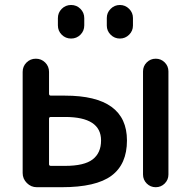

<svg xmlns="http://www.w3.org/2000/svg" viewBox="-20 -784 774 782"><path d="M179.7 -402.3Q179.7 -394.5 187.5 -394.5H245.1Q497.1 -394.5 497.1 -211.9Q497.1 -115.2 434.1 -68.4Q371.1 -21.5 231.4 -21.5H129.9Q106.4 -21.5 89.4 -38.6Q72.3 -55.7 72.3 -79.1V-491.2Q72.3 -513.7 87.9 -529.3Q103.5 -544.9 126 -544.9Q148.4 -544.9 164.1 -529.3Q179.7 -513.7 179.7 -491.2ZM391.6 -211.9Q391.6 -307.6 245.1 -307.6H187.5Q179.7 -307.6 179.7 -300.8V-115.2Q179.7 -108.4 187.5 -108.4H245.1Q323.2 -108.4 357.4 -134.8Q391.6 -161.1 391.6 -211.9ZM562.5 -73.2V-493.2Q562.5 -514.6 577.6 -529.8Q592.8 -544.9 614.3 -544.9Q635.7 -544.9 650.9 -529.8Q666 -514.6 666 -493.2V-73.2Q666 -51.8 650.9 -36.6Q635.7 -21.5 614.3 -21.5Q592.8 -21.5 577.6 -36.6Q562.5 -51.8 562.5 -73.2ZM215.8 -680.7V-710Q215.8 -732.4 231.4 -748Q247.1 -763.7 269.5 -763.7Q292 -763.7 307.6 -748Q323.2 -732.4 323.2 -710V-680.7Q323.2 -658.2 307.6 -642.6Q292 -627 269.5 -627Q247.1 -627 231.4 -642.6Q215.8 -658.2 215.8 -680.7ZM415 -679.7V-710.9Q415 -732.4 430.7 -748Q446.3 -763.7 468.3 -763.7Q490.2 -763.7 505.9 -748Q521.5 -732.4 521.5 -710.9V-679.7Q521.5 -658.2 505.9 -642.6Q490.2 -627 468.3 -627Q446.3 -627 430.7 -642.6Q415 -658.2 415 -679.7Z"/></svg>

Font: Gen Jyuu Gothic Medium
Style: Regular
Weight: 500
Designer: [Source Han Sans]
Ryoko NISHIZUKA  (kana & ideographs); Paul D. Hunt (Latin, Greek & Cyrillic); Wenlong ZHANG  (bopomofo
Version: Version 1.002.20150607